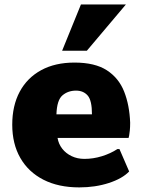

<svg xmlns="http://www.w3.org/2000/svg" viewBox="-20 -812 635 842"><path d="M327.6 9.8Q236.3 9.8 170.4 -23.9Q104.5 -57.6 69.1 -119.4Q33.7 -181.2 33.7 -265.1Q33.7 -348.6 66.4 -409.7Q99.1 -470.7 160.4 -504.2Q221.7 -537.6 306.6 -537.6Q396.5 -537.6 448.7 -503.7Q501 -469.7 524.4 -410.4Q547.9 -351.1 550.8 -273.9Q550.8 -253.4 549.3 -239.5Q547.9 -225.6 546.4 -217.8Q544.9 -210 543.9 -207H232.4Q236.8 -180.7 252.9 -159.9Q269 -139.2 294.2 -127.2Q319.3 -115.2 350.1 -115.2Q389.2 -115.2 427 -127Q464.8 -138.7 494.6 -158.2H503.9L546.4 -60.1Q516.6 -28.8 457.3 -9.5Q397.9 9.8 327.6 9.8ZM227.5 -310.5H383.3Q383.3 -371.6 364.5 -393.1Q345.7 -414.6 313.5 -414.6Q278.3 -414.6 253.9 -393.8Q229.5 -373 227.5 -310.5ZM252.4 -589.4 335 -792.5H532.2L360.8 -589.4Z"/></svg>

Font: Comme Black
Style: Regular
Weight: 900
Version: Version 1.000;gftools[0.9.27]